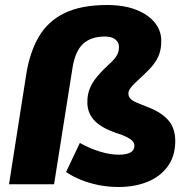

<svg xmlns="http://www.w3.org/2000/svg" viewBox="-20 -736 751 767"><path d="M454 11Q413 11 375 3.5Q337 -4 303.5 -17.5Q270 -31 244 -49L299 -165Q338 -143 379 -130.5Q420 -118 455 -118Q483 -118 499.5 -126Q516 -134 517 -153Q517 -164 510 -172Q503 -180 486.5 -188.5Q470 -197 441 -206Q381 -227 354.5 -257.5Q328 -288 329 -330Q329 -359 339 -383Q349 -407 367.5 -429.5Q386 -452 412 -476Q432 -493 443.5 -509.5Q455 -526 455 -546Q456 -558 450 -568Q444 -578 431.5 -584Q419 -590 399 -590Q344 -590 312.5 -561.5Q281 -533 270 -467L196 0H16L85 -440Q99 -528 135.5 -590Q172 -652 238.5 -684Q305 -716 408 -716Q476 -716 525 -696.5Q574 -677 600 -643.5Q626 -610 624 -568Q624 -543 616.5 -521Q609 -499 593.5 -479Q578 -459 554 -437Q530 -415 516.5 -401.5Q503 -388 498 -379.5Q493 -371 493 -362Q493 -351 500.5 -342.5Q508 -334 525 -326.5Q542 -319 568 -309Q623 -289 652.5 -255.5Q682 -222 680 -165Q678 -108 648 -68.5Q618 -29 567.5 -9Q517 11 454 11Z"/></svg>

Font: Nunito Sans 11pt Black
Style: Italic
Weight: 900
Italic angle: -9°
Version: Version 3.101;gftools[0.9.27]